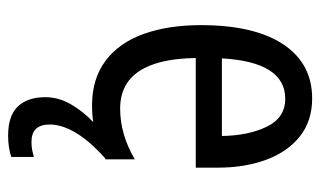

<svg xmlns="http://www.w3.org/2000/svg" viewBox="-182 -404 808 485"><g transform="rotate(90 222.5 -162.0)"><path d="M295 117Q295 163 339 163Q351 163 360.5 161Q370 159 377 157V214Q365 218 351.5 220Q338 222 323 222Q273 222 249.5 197.5Q226 173 226 128Q226 94 244.5 62.5Q263 31 289 7Q270 10 247 10Q179 10 133.5 -24.5Q88 -59 66 -121Q44 -183 44 -265Q44 -400 92.5 -473Q141 -546 229 -546Q286 -546 325 -515Q364 -484 384 -430Q404 -376 404 -308V-252H127Q130 -61 255 -61Q320 -61 383 -98V-24Q381 -23 379 -22Q335 18 315 52.5Q295 87 295 117ZM230 -478Q137 -478 128 -318H324Q323 -385 300.5 -431.5Q278 -478 230 -478Z"/></g></svg>

Font: Avrile Sans Condensed
Style: Regular
Weight: 400
Width: 3
Designer: Monotype Design Team
Foundry: Monotype Imaging Inc.
Version: Version 2.001;September 10, 2019;FontCreator 11.5.0.2425 64-